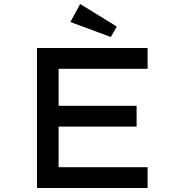

<svg xmlns="http://www.w3.org/2000/svg" viewBox="-20 -940 901 960"><path d="M165 0V-700H718V-596H273V-104H718V0ZM222 -307V-411H663V-307ZM534 -755 332 -830 381 -920 564 -807Z"/></svg>

Font: Lexend Tera
Style: Regular
Weight: 400
Designer: Bonnie Shaver-Troup, Thomas Jockin
Foundry: Lexend
Version: Version 1.007